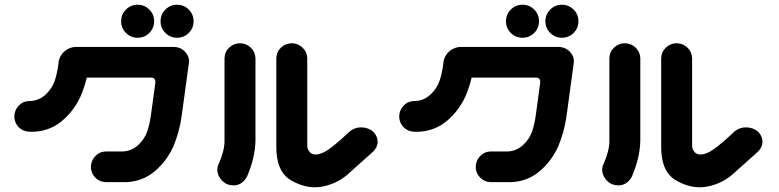

<svg xmlns="http://www.w3.org/2000/svg" viewBox="-20 -778 3319 818"><path d="M304.7 -578.1H719.7Q747.1 -578.1 766.6 -559.6Q787.1 -538.1 785.2 -512.7L753.9 -283.2Q744.1 -213.9 717.8 -152.3Q689.5 -90.8 639.2 -48.3Q588.9 -5.9 520.5 -2H430.7Q404.3 -2.9 386.2 -21Q368.2 -39.1 367.2 -65.4Q367.2 -92.8 385.3 -112.3Q403.3 -131.8 430.7 -132.8H504.9Q542 -134.8 569.8 -161.1Q597.7 -187.5 608.4 -221.2Q619.1 -254.9 624 -294.9L641.6 -422.9Q644.5 -446.3 625 -447.3H349.6Q339.8 -405.3 323.2 -367.2Q294.9 -305.7 244.6 -263.2Q194.3 -220.7 126 -216.8H104.5Q78.1 -217.8 60.1 -235.8Q42 -253.9 41 -280.3Q41 -307.6 59.1 -327.1Q77.1 -346.7 104.5 -347.7H110.4Q147.5 -349.6 175.3 -376Q203.1 -402.3 213.9 -436Q224.6 -469.7 229.5 -509.8V-514.6Q234.4 -542 255.9 -560.5Q277.3 -578.1 304.7 -578.1ZM496.1 -687.5Q496.1 -716.8 516.6 -737.3Q537.1 -757.8 566.4 -757.8Q595.7 -757.8 616.2 -737.3Q636.7 -716.8 636.7 -687.5Q636.7 -658.2 616.2 -637.7Q595.7 -617.2 566.4 -617.2Q537.1 -617.2 516.6 -637.7Q496.1 -658.2 496.1 -687.5ZM664.1 -687.5Q664.1 -716.8 684.6 -737.3Q705.1 -757.8 734.4 -757.8Q763.7 -757.8 784.2 -737.3Q804.7 -716.8 804.7 -687.5Q804.7 -658.2 784.2 -637.7Q763.7 -617.2 734.4 -617.2Q705.1 -617.2 684.6 -637.7Q664.1 -658.2 664.1 -687.5Z M1003.9 -593.8Q1030.3 -592.8 1048.8 -574.7Q1067.4 -556.6 1068.4 -530.3V-180.7Q1067.4 -106.4 1032.2 -25.4Q1003.9 25.4 947.3 6.8Q922.9 -4.9 911.6 -29.3Q900.4 -53.7 911.1 -78.1Q936.5 -134.8 936.5 -176.8V-530.3Q937.5 -557.6 957 -575.7Q976.6 -593.8 1003.9 -593.8ZM1224.6 -593.8Q1251 -592.8 1269.5 -574.7Q1288.1 -556.6 1289.1 -530.3V-156.2Q1289.1 -141.6 1300.8 -128.9Q1317.4 -112.3 1352.5 -126Q1387.7 -139.6 1470.7 -218.8Q1493.2 -236.3 1521 -235.4Q1548.8 -234.4 1569.3 -217.8Q1588.9 -198.2 1588.9 -174.3Q1588.9 -150.4 1569.3 -131.8L1457 -31.2Q1407.2 8.8 1345.7 18.1Q1284.2 27.3 1220.7 -9.3Q1157.2 -45.9 1157.2 -151.4V-530.3Q1158.2 -557.6 1177.7 -575.7Q1197.3 -593.8 1224.6 -593.8Z M1944.3 -578.1H2359.4Q2386.7 -578.1 2406.2 -559.6Q2426.8 -538.1 2424.8 -512.7L2393.6 -283.2Q2383.8 -213.9 2357.4 -152.3Q2329.1 -90.8 2278.8 -48.3Q2228.5 -5.9 2160.2 -2H2070.3Q2043.9 -2.9 2025.9 -21Q2007.8 -39.1 2006.8 -65.4Q2006.8 -92.8 2024.9 -112.3Q2043 -131.8 2070.3 -132.8H2144.5Q2181.6 -134.8 2209.5 -161.1Q2237.3 -187.5 2248 -221.2Q2258.8 -254.9 2263.7 -294.9L2281.2 -422.9Q2284.2 -446.3 2264.6 -447.3H1989.3Q1979.5 -405.3 1962.9 -367.2Q1934.6 -305.7 1884.3 -263.2Q1834 -220.7 1765.6 -216.8H1744.1Q1717.8 -217.8 1699.7 -235.8Q1681.6 -253.9 1680.7 -280.3Q1680.7 -307.6 1698.7 -327.1Q1716.8 -346.7 1744.1 -347.7H1750Q1787.1 -349.6 1814.9 -376Q1842.8 -402.3 1853.5 -436Q1864.3 -469.7 1869.1 -509.8V-514.6Q1874 -542 1895.5 -560.5Q1917 -578.1 1944.3 -578.1ZM2135.7 -687.5Q2135.7 -716.8 2156.2 -737.3Q2176.8 -757.8 2206.1 -757.8Q2235.4 -757.8 2255.9 -737.3Q2276.4 -716.8 2276.4 -687.5Q2276.4 -658.2 2255.9 -637.7Q2235.4 -617.2 2206.1 -617.2Q2176.8 -617.2 2156.2 -637.7Q2135.7 -658.2 2135.7 -687.5ZM2303.7 -687.5Q2303.7 -716.8 2324.2 -737.3Q2344.7 -757.8 2374 -757.8Q2403.3 -757.8 2423.8 -737.3Q2444.3 -716.8 2444.3 -687.5Q2444.3 -658.2 2423.8 -637.7Q2403.3 -617.2 2374 -617.2Q2344.7 -617.2 2324.2 -637.7Q2303.7 -658.2 2303.7 -687.5Z M2643.6 -593.8Q2669.9 -592.8 2688.5 -574.7Q2707 -556.6 2708 -530.3V-180.7Q2707 -106.4 2671.9 -25.4Q2643.6 25.4 2586.9 6.8Q2562.5 -4.9 2551.3 -29.3Q2540 -53.7 2550.8 -78.1Q2576.2 -134.8 2576.2 -176.8V-530.3Q2577.1 -557.6 2596.7 -575.7Q2616.2 -593.8 2643.6 -593.8ZM2864.3 -593.8Q2890.6 -592.8 2909.2 -574.7Q2927.7 -556.6 2928.7 -530.3V-156.2Q2928.7 -141.6 2940.4 -128.9Q2957 -112.3 2992.2 -126Q3027.3 -139.6 3110.4 -218.8Q3132.8 -236.3 3160.6 -235.4Q3188.5 -234.4 3209 -217.8Q3228.5 -198.2 3228.5 -174.3Q3228.5 -150.4 3209 -131.8L3096.7 -31.2Q3046.9 8.8 2985.4 18.1Q2923.8 27.3 2860.4 -9.3Q2796.9 -45.9 2796.9 -151.4V-530.3Q2797.9 -557.6 2817.4 -575.7Q2836.9 -593.8 2864.3 -593.8Z"/></svg>

Font: Nico Moji
Style: Regular
Weight: 400
Version: Version 1.02